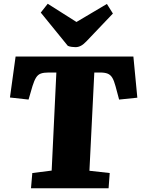

<svg xmlns="http://www.w3.org/2000/svg" viewBox="-20 -1002 752 1022"><path d="M152 -81 255 -94 280 -616H238Q213 -616 197.5 -610.5Q182 -605 172 -589Q162 -573 153 -544L132 -472L33 -483L63 -701H690L711 -482L614 -472L595 -543Q587 -573 577.5 -588.5Q568 -604 553 -610Q538 -616 514 -616H482L456 -93L564 -81L558 0H145ZM197 -935 234 -982 387 -885 549 -981 581 -930 440 -782Q425 -766 411 -758.5Q397 -751 382 -751Q373 -751 361.5 -752.5Q350 -754 341 -758Z"/></svg>

Font: Literata ExtraBold
Style: Italic
Weight: 800
Italic angle: -2°
Designer: Latin by Veronika Burian and Jose Scaglione. Greek by Irene Vlachou. Cyrillic by Vera Evstafieva
Foundry: TypeTogether
Version: Version 3.002